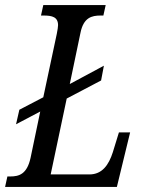

<svg xmlns="http://www.w3.org/2000/svg" viewBox="-37 -734 562 754"><path d="M-17 0H422L474 -214H430L406 -136C390 -86 364 -49 314 -49H162L225 -347L360 -418L371 -476L237 -404L279 -605C291 -665 323 -673 358 -673H369L378 -714H133L124 -673H135C168 -673 191 -667 191 -635C191 -628 189 -617 186 -601L133 -352L39 -303L26 -246L121 -296L83 -114C69 -50 38 -41 3 -41H-8Z"/></svg>

Font: Noto Serif ExtraCondensed
Style: Italic
Weight: 400
Width: 2
Italic angle: -12°
Designer: Monotype Design Team
Foundry: Monotype Imaging Inc.
Version: Version 2.014